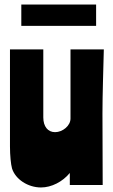

<svg xmlns="http://www.w3.org/2000/svg" viewBox="-20 -816 499 847"><path d="M433 0C433 -97 432 -265 432 -315C432 -400 436 -510 438 -598H291V-293C291 -261 256 -233 223 -233C191 -233 171 -258 171 -298V-598H24V-170C24 -130 28 -91 33 -73C48 -25 103 11 161 11C207 11 256 -14 288 -53V0ZM74 -796V-702H404V-796Z"/></svg>

Font: Ranchers
Style: Regular
Weight: 400
Designer: Pablo Impallari, Brenda Gallo
Foundry: Pablo Impallari, Brenda Gallo
Version: Version 1.000